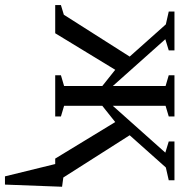

<svg xmlns="http://www.w3.org/2000/svg" viewBox="-0 -502 692 739"><g transform="rotate(90 345.5 -133.0)"><path d="M695.3 -26.4 687 193.4H655.3L607.9 0H586.9L446.3 -231L383.8 -181.2V-34.2L424.8 -22V0H266.1V-22L307.6 -34.2V-181.2L245.1 -231L104.5 0H-3.9V-22L33.2 -33.2L194.3 -286.6L70.3 -425.8L21 -437V-459H170.4V-437L127.4 -423.8L307.6 -221.7V-424.8L266.1 -437V-459H424.8V-437L383.8 -424.8V-221.7L564 -423.8L521 -437V-459H670.4V-437L621.1 -425.8L497.1 -286.6L659.7 -31.2Z"/></g></svg>

Font: Tinos
Style: Regular
Weight: 400
Designer: Steve Matteson
Foundry: Monotype Imaging Inc.
Version: Version 1.23